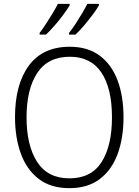

<svg xmlns="http://www.w3.org/2000/svg" viewBox="-20 -968 721 998"><path d="M622 -358Q622 -252 592 -169Q562 -86 499.5 -38Q437 10 341 10Q243 10 180.5 -38.5Q118 -87 88 -170.5Q58 -254 58 -359Q58 -529 130 -627Q202 -725 343 -725Q436 -725 498 -679Q560 -633 591 -550.5Q622 -468 622 -358ZM118 -358Q118 -212 173 -126.5Q228 -41 341 -41Q454 -41 508 -125.5Q562 -210 562 -358Q562 -509 507 -591Q452 -673 343 -673Q229 -673 173.5 -588.5Q118 -504 118 -358ZM494 -940Q483 -920 462 -892Q441 -864 417 -835.5Q393 -807 372 -788H339V-797Q355 -817 373 -844.5Q391 -872 407.5 -900Q424 -928 434 -948H494ZM342 -940Q330 -920 309.5 -892Q289 -864 264.5 -836Q240 -808 219 -788H186V-797Q202 -818 220 -845.5Q238 -873 254.5 -900.5Q271 -928 281 -948H342Z"/></svg>

Font: Noto Sans Lao SemiCondensed Light
Style: Regular
Weight: 300
Width: 4
Designer: Monotype Design Team
Foundry: Monotype Imaging Inc.
Version: Version 2.003; ttfautohint (v1.8.4.7-5d5b)